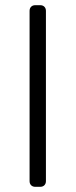

<svg xmlns="http://www.w3.org/2000/svg" viewBox="-20 -720 291 740"><path d="M94 0ZM135 0H116Q106 0 100 -6Q94 -12 94 -22V-678Q94 -688 100 -694Q106 -700 116 -700H135Q145 -700 151 -694Q157 -688 157 -678V-22Q157 -12 151 -6Q145 0 135 0Z"/></svg>

Font: Hezaedrus Light
Style: Regular
Weight: 300
Designer: Hubert & Fischer
Foundry: Hubert & Fischer
Version: Version 1.10;September 3, 2019;FontCreator 11.5.0.2425 64-bi